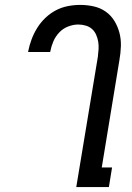

<svg xmlns="http://www.w3.org/2000/svg" viewBox="-20 -763 540 783"><path d="M291 0 379 -531Q381 -547 382 -562.5Q383 -578 380.5 -593Q378 -608 372 -621.5Q366 -635 355.5 -644.5Q345 -654 330 -658.5Q315 -663 299 -663Q279 -663 258 -655Q237 -647 221.5 -630.5Q206 -614 197.5 -594Q189 -574 185 -553V-551H95V-554Q100 -579 109 -603Q118 -627 132 -649.5Q146 -672 165.5 -690.5Q185 -709 208 -721Q231 -733 256.5 -738Q282 -743 307 -743Q335 -743 362 -737Q389 -731 410.5 -716Q432 -701 446 -678.5Q460 -656 467 -629.5Q474 -603 473 -574.5Q472 -546 467 -518L395 -80H437L424 0Z"/></svg>

Font: Iosevka Medium
Style: Italic
Weight: 500
Italic angle: -9°
Monospace: yes
Designer: Belleve Invis
Foundry: Belleve Invis
Version: Version 32.5.0; ttfautohint (v1.8.4)